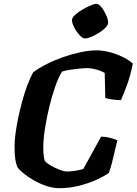

<svg xmlns="http://www.w3.org/2000/svg" viewBox="-20 -983 714 1003"><path d="M289 0Q256 0 221 -12Q186 -24 155 -42Q124 -60 101.5 -78.5Q79 -97 71 -110Q64 -125 60 -150Q56 -175 56 -221Q56 -248 61 -285.5Q66 -323 75 -366.5Q84 -410 96 -454Q108 -498 122.5 -537Q137 -576 153 -605Q184 -628 224.5 -648.5Q265 -669 311 -685Q357 -701 402 -710.5Q447 -720 485 -720Q515 -720 551 -711Q587 -702 620 -686Q653 -670 674 -651Q661 -586 642.5 -536.5Q624 -487 612 -460Q584 -460 562 -464Q540 -468 530 -471L527 -602Q518 -608 501.5 -614Q485 -620 467.5 -623.5Q450 -627 437 -627Q417 -627 393 -624.5Q369 -622 345.5 -618.5Q322 -615 304 -609Q285 -579 268 -529.5Q251 -480 237 -422.5Q223 -365 214.5 -309Q206 -253 206 -209Q206 -195 207.5 -178Q209 -161 213 -145Q217 -137 231.5 -127Q246 -117 264.5 -108Q283 -99 300.5 -93Q318 -87 328 -87Q342 -87 359.5 -89Q377 -91 392.5 -94.5Q408 -98 415 -100L508 -269Q532 -269 556.5 -262.5Q581 -256 593 -250Q588 -230 581 -199.5Q574 -169 566 -137Q558 -105 549 -80Q529 -65 490 -46.5Q451 -28 398.5 -14Q346 0 289 0ZM424 -782Q412 -782 395.5 -799.5Q379 -817 367.5 -840Q356 -863 356 -878Q356 -890 371.5 -904.5Q387 -919 409 -932Q431 -945 452 -954Q473 -963 483 -963Q496 -963 510.5 -944.5Q525 -926 535 -903Q545 -880 545 -865Q545 -852 530.5 -837.5Q516 -823 495.5 -810.5Q475 -798 455.5 -790Q436 -782 424 -782Z"/></svg>

Font: Texturina Medium 12pt ExtraBold
Style: Italic
Weight: 800
Italic angle: -11°
Version: Version 1.002